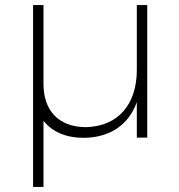

<svg xmlns="http://www.w3.org/2000/svg" viewBox="-20 -541 703 755"><path d="M518 -521V-266C518 -130 444 -44 318 -41C213 -41 151 -104 151 -211V-521H110V194H151V-66C185 -23 239 1 309 1C412 0 485 -49 518 -139V0H559V-521Z"/></svg>

Font: Montserrat arm ExtraLight
Style: Regular
Weight: 275
Designer: Julieta Ulanovsky
Foundry: Julieta Ulanovsky
Version: Version 6.000;PS 006.000;hotconv 1.0.88;makeotf.lib2.5.64775